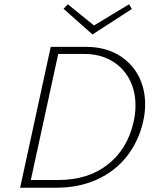

<svg xmlns="http://www.w3.org/2000/svg" viewBox="-20 -877 726 897"><path d="M74 0 217 -658H383Q465 -658 527.5 -623.5Q590 -589 624 -528Q658 -467 658 -390Q658 -347 648 -306Q627 -216 572.5 -146.5Q518 -77 433.5 -38.5Q349 0 242 0ZM613 -384Q613 -454 583.5 -508.5Q554 -563 500 -594Q446 -625 373 -625H252L124 -36H251Q391 -36 482.5 -107.5Q574 -179 603 -303Q613 -343 613 -384ZM596 -835 412 -716 277 -836 297 -857 419 -758 583 -857Z"/></svg>

Font: Ysabeau Light
Style: Italic
Weight: 300
Italic angle: -12°
Designer: Christian Thalmann (Catharsis Fonts)
Version: Version 0.003